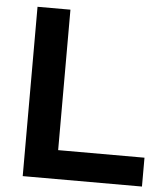

<svg xmlns="http://www.w3.org/2000/svg" viewBox="-51 -756 687 802"><g transform="rotate(5 292.0 -355.0)"><path d="M74 0V-710H212V-121H574V0Z"/></g></svg>

Font: Raleway
Style: Bold
Weight: 700
Designer: Matt McInerney, Pablo Impallari, Rodrigo Fuenzalida
Foundry: Matt McInerney, Pablo Impallari, Rodrigo Fuenzalida
Version: Version 4.026